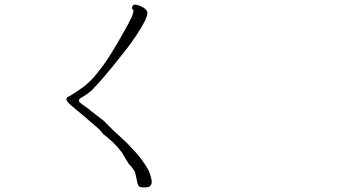

<svg xmlns="http://www.w3.org/2000/svg" viewBox="-20 -784 1540 848"><path d="M414.1 -216.8Q401.4 -227.5 346.7 -274.4Q321.3 -295.9 299.8 -313.5Q289.1 -322.3 281.2 -331.1Q273.4 -339.8 273.4 -346.7Q273.4 -351.6 277.3 -354.5Q279.3 -356.4 285.2 -358.4Q320.3 -378.9 348.6 -400.4Q377 -421.9 401.4 -451.2Q439.5 -497.1 470.7 -547.4Q502 -597.7 530.3 -649.4Q534.2 -657.2 541 -668.5Q547.9 -679.7 553.7 -693.4Q560.5 -705.1 564.9 -716.8Q569.3 -728.5 569.3 -738.3L570.3 -739.3Q567.4 -740.2 565.4 -742.2Q565.4 -743.2 564.9 -743.2Q564.5 -743.2 564.5 -744.1Q563.5 -744.1 563.5 -751Q564.5 -763.7 578.1 -763.7Q584 -762.7 593.3 -759.8Q602.5 -756.8 610.8 -752Q619.1 -747.1 625 -740.7Q630.9 -734.4 630.9 -725.6Q629.9 -710 615.7 -683.6Q601.6 -657.2 580.6 -625.5Q559.6 -593.8 532.7 -559.6Q505.9 -525.4 481 -494.6Q456.1 -463.9 434.1 -438.5Q412.1 -413.1 399.4 -400.4Q380.9 -377 346.7 -357.4Q344.7 -355.5 343.3 -355Q341.8 -354.5 338.9 -352.5Q335 -350.6 333.5 -349.1Q332 -347.7 330.1 -345.7Q329.1 -342.8 329.1 -336.9V-335Q339.8 -324.2 356.4 -313.5Q373 -302.7 381.8 -293.9L436.5 -252L477.5 -210.9Q499 -190.4 521.5 -170.4Q543.9 -150.4 563.5 -127.9Q585 -106.4 602.1 -84Q619.1 -61.5 634.8 -34.2Q638.7 -27.3 643.1 -13.7Q647.5 0 649.4 11.2Q651.4 22.5 647.5 31.2Q643.6 40 634.8 42Q626 43.9 619.1 43.9Q612.3 43.9 603.5 43Q594.7 42 590.8 35.2Q586.9 28.3 583 5.9Q579.1 -14.6 576.2 -23.4Q575.2 -26.4 564.5 -42Q562.5 -43.9 559.6 -48.3Q556.6 -52.7 552.7 -55.7Q549.8 -59.6 546.9 -63Q543.9 -66.4 543 -70.3Q538.1 -76.2 534.7 -83Q531.2 -89.8 527.3 -95.7Q522.5 -101.6 520.5 -107.4Q517.6 -111.3 515.6 -114.3Q513.7 -117.2 510.7 -120.1Q496.1 -139.6 477.5 -156.7Q459 -173.8 440.4 -188.5Q436.5 -190.4 434.1 -193.8Q431.6 -197.3 428.7 -201.2Z"/></svg>

Font: ToneOZ-YinPZ-Tsuipita-TC
Style: Regular
Weight: 400
Designer: ÂÆ£ÂøóÂáåJeffrey Xuan(jeffreyx@gmail.com, ToneOZ.com) ÈòøÂù§(cjkFonts)
Foundry: ToneOZ
Version: Version 0.24071